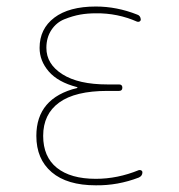

<svg xmlns="http://www.w3.org/2000/svg" viewBox="-20 -550 540 580"><path d="M212.9 -284.2Q213.9 -284.2 213.9 -285.2Q213.9 -287.1 211.9 -287.1Q155.3 -301.8 127.4 -334Q99.6 -366.2 99.6 -405.3Q99.6 -462.9 144 -496.6Q188.5 -530.3 269.5 -530.3Q333 -530.3 394.5 -505.9Q404.3 -502.9 405.3 -491.2Q405.3 -487.3 402.3 -485.4Q399.4 -483.4 394.5 -484.4Q335 -510.7 269.5 -509.8Q244.1 -509.8 222.2 -505.9Q200.2 -502 175.3 -492.2Q150.4 -482.4 135.3 -459.5Q120.1 -436.5 120.1 -405.3Q120.1 -356.4 168.5 -325.7Q216.8 -294.9 304.7 -294.9H339.8Q349.6 -294.9 349.6 -285.2Q349.6 -275.4 339.8 -275.4H304.7Q207 -275.4 158.7 -240.2Q110.4 -205.1 110.4 -139.6Q110.4 -76.2 151.9 -43Q193.4 -9.8 269.5 -9.8Q335 -9.8 399.4 -36.1Q403.3 -37.1 406.7 -35.2Q410.2 -33.2 410.2 -29.3Q410.2 -18.6 399.4 -13.7Q335.9 10.7 269.5 9.8Q182.6 9.8 136.2 -29.8Q89.8 -69.3 89.8 -139.6Q89.8 -253.9 212.9 -284.2Z"/></svg>

Font: Rounded-L Mgen+ 2m thin
Style: Regular
Weight: 100
Designer: [Source Han Sans]
Ryoko NISHIZUKA  (kana & ideographs); Paul D. Hunt (Latin, Greek & Cyrillic); Wenlong ZHANG  (bopomofo
Version: Version 1.059.20150602